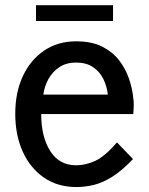

<svg xmlns="http://www.w3.org/2000/svg" viewBox="-20 -724 586 755"><path d="M280.5 11.5Q207 11.5 153 -25.5Q99 -62.5 69.5 -127.5Q40 -192.5 40 -276.5Q40 -360.5 70 -424.8Q100 -489 153.8 -525.2Q207.5 -561.5 279 -561.5Q341.5 -561.5 382.8 -540.2Q424 -519 448.8 -486.2Q473.5 -453.5 485.8 -418.5Q498 -383.5 502 -355Q506 -326.5 506 -315Q506 -301 505.2 -291.8Q504.5 -282.5 504 -275.5H142Q142 -186 177.5 -130Q213 -74 280 -74Q316 -74 354 -91.2Q392 -108.5 440 -164L503 -98.5Q459 -52.5 421.5 -29Q384 -5.5 349.5 3Q315 11.5 280.5 11.5ZM150.5 -352H404Q400.5 -384.5 386.5 -413.2Q372.5 -442 346 -460Q319.5 -478 279 -478Q240.5 -478 213.2 -459.8Q186 -441.5 170.2 -412.8Q154.5 -384 150.5 -352ZM121.5 -703.5H424.5V-641.5H121.5Z"/></svg>

Font: Junction Medium
Style: Regular
Weight: 500
Designer: Caroline Hadilaksono
Foundry: Caroline Hadilaksono, Tyler Finck, The League of Moveable Type
Version: Version 2.000; ttfautohint (v1.8.3)